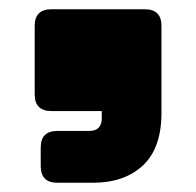

<svg xmlns="http://www.w3.org/2000/svg" viewBox="-20 -295 424 415"><path d="M181 100H104Q68 100 68 64V24Q68 -12 104 -12H173Q200 -12 200 -40V-55H91Q55 -55 55 -91V-239Q55 -275 91 -275H293Q329 -275 329 -239V-51Q329 25 289 62.5Q249 100 181 100Z"/></svg>

Font: Bungee Tint
Style: Regular
Weight: 400
Designer: David Jonathan Ross
Foundry: David Jonathan Ross
Version: Version 2.001